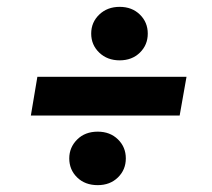

<svg xmlns="http://www.w3.org/2000/svg" viewBox="-20 -570 619 560"><path d="M70 -233 89 -346H524L504 -233ZM265 -30Q228 -30 205 -52.5Q182 -75 182 -108Q182 -140 205 -163Q228 -186 265 -186Q301 -186 324 -163.5Q347 -141 347 -108Q347 -75 324 -52.5Q301 -30 265 -30ZM329 -394Q293 -394 269.5 -416.5Q246 -439 246 -472Q246 -505 269.5 -527.5Q293 -550 329 -550Q365 -550 388 -527.5Q411 -505 411 -472Q411 -439 388 -416.5Q365 -394 329 -394Z"/></svg>

Font: DM Sans 20pt
Style: Bold Italic
Weight: 700
Italic angle: -10°
Version: Version 4.004;gftools[0.9.30]